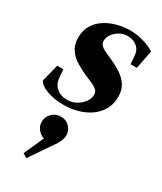

<svg xmlns="http://www.w3.org/2000/svg" viewBox="-222 -598 888 1050"><g transform="rotate(30 222.5 -73.0)"><path d="M163.4 17.8Q103 17.8 56.7 1.1Q10.4 -15.6 -1.8 -41.8L25.8 -150.8H64.6L69 -95.2Q72.4 -60 98.2 -37.9Q124 -15.8 164 -15.8Q196.6 -15.8 223 -30.9Q249.4 -46 264.9 -69Q280.4 -92 280.4 -113.6Q280.4 -132.2 266.7 -144Q253 -155.8 231.6 -165Q210.2 -174.2 186.4 -184.2Q153.8 -198.6 122 -217.8Q90.2 -237 69.1 -267.1Q48 -297.2 48 -342.4Q48 -385.8 67.1 -418.8Q86.2 -451.8 119.4 -473.7Q152.6 -495.6 194 -506.7Q235.4 -517.8 279.4 -517.8Q319 -517.8 360.6 -505.5Q402.2 -493.2 431.4 -475L408.6 -358.2H369.4L364.4 -414.8Q361.8 -446 338 -465.1Q314.2 -484.2 278.8 -484.2Q251.6 -484.2 228.2 -470.6Q204.8 -457 191.1 -436.8Q177.4 -416.6 177.4 -396Q177.4 -377.8 190.6 -366Q203.8 -354.2 224.7 -345.2Q245.6 -336.2 268 -325.8Q299 -311.8 329.3 -292.6Q359.6 -273.4 379.9 -243.9Q400.2 -214.4 400.2 -169.2Q400.2 -124.2 380.6 -89.2Q361 -54.2 327.6 -30.5Q294.2 -6.8 251.6 5.5Q209 17.8 163.4 17.8ZM131.8 371.8 105.4 355.2 177.4 195.6V233Q147.6 231 126.5 208.6Q105.4 186.2 105.4 157Q105.4 124.6 128.4 102.2Q151.4 79.8 184.2 79.8Q216 79.8 237.9 102.2Q259.8 124.6 259.8 157Q259.8 168 253.8 184.4Q247.8 200.8 240 213.2Z"/></g></svg>

Font: Wittgenstein
Style: Italic
Weight: 400
Italic angle: -11°
Designer: Jörg Drees
Foundry: Jörg Drees
Version: Version 1.500